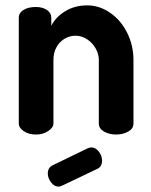

<svg xmlns="http://www.w3.org/2000/svg" viewBox="-20 -501 563 715"><path d="M198 194Q182 194 170 178Q158 162 158 145Q158 124 175 115L307 51Q315 48 320 48Q336 48 348 63.5Q360 79 360 97Q360 120 342 128L212 190Q202 194 198 194ZM114 0Q87 0 68.5 -12.5Q50 -25 50 -41V-435Q50 -453 67.5 -464Q85 -475 114 -475Q138 -475 154.5 -464Q171 -453 171 -435V-405Q187 -437 222.5 -459Q258 -481 305 -481Q350 -481 390 -453.5Q430 -426 453.5 -379Q477 -332 477 -278V-41Q477 -22 457.5 -11Q438 0 412 0Q387 0 367.5 -11Q348 -22 348 -41V-278Q348 -300 336 -321Q324 -342 304 -355Q284 -368 261 -368Q240 -368 221 -357Q202 -346 190.5 -325.5Q179 -305 179 -278V-41Q179 -26 159.5 -13Q140 0 114 0Z"/></svg>

Font: Dosis
Style: Regular
Weight: 400
Designer: Edgar Tolentino, Pablo Impallari, Igino Marini
Foundry: Edgar Tolentino, Pablo Impallari, Igino Marini
Version: Version 1.007;Glyphs 3.1.1 (3134)